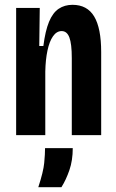

<svg xmlns="http://www.w3.org/2000/svg" viewBox="-20 -561 483 797"><path d="M47 0V-333V-528H145L143 -370H160Q168 -433 183.5 -470.5Q199 -508 223.5 -524.5Q248 -541 281 -541Q342 -541 371 -492.5Q400 -444 400 -345V0H278V-320Q278 -379 268 -405.5Q258 -432 236 -432Q215 -432 200 -410.5Q185 -389 177 -351Q169 -313 168 -264V0ZM139 216Q160 152 163.5 115.5Q167 79 167 54H282Q282 105 268 145.5Q254 186 235 216Z"/></svg>

Font: Bricolage Grotesque 36pt Condensed SemiBold
Style: Regular
Weight: 600
Width: 3
Designer: Mathieu Triay
Foundry: Atelier Triay
Version: Version 1.001;gftools[0.9.33.dev8+g029e19f]